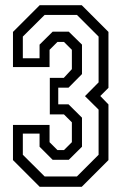

<svg xmlns="http://www.w3.org/2000/svg" viewBox="-20 -720 468 740"><path d="M133 0 30 -103V-238.5H171V-172L201.5 -141.5H226.5L257 -172V-248.5L226.5 -279H172V-420H226L257 -453.5V-528L226.5 -558.5H201.5L171 -528V-461.5H30V-597L133 -700H295L398 -597V-381.5L366.5 -350L398 -317.5V-103L295 0ZM152 -40H276.5L360 -123.5V-297.5L307.5 -349.5L360 -402.5V-579L276.5 -662.5H152L68 -579V-495.5H132.5V-548L183 -598H245L296 -548V-434.5L244 -382H204.5V-318H244L296 -266.5V-154.5L245 -104H183L132.5 -154.5V-205H68V-123.5Z"/></svg>

Font: Tourney Condensed
Style: Regular
Weight: 400
Width: 3
Designer: Tyler Finck
Foundry: Etcetera Type Co
Version: Version 1.010; ttfautohint (v1.8.3)